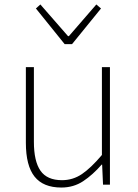

<svg xmlns="http://www.w3.org/2000/svg" viewBox="-20 -828 617 861"><path d="M255 13Q174 13 135 -36Q96 -85 96 -188V-527H132V-192Q132 -105 161.5 -62.5Q191 -20 258 -20Q307 -20 347.5 -47.5Q388 -75 437 -133V-527H473V0H442L438 -90H436Q396 -44 353 -15.5Q310 13 255 13ZM270 -630 141 -790 161 -808 285 -666H289L412 -808L433 -790L303 -630Z"/></svg>

Font: Noto Sans KR Thin
Style: Regular
Weight: 100
Designer: Ryoko NISHIZUKA 西塚涼子 (kana, bopomofo & ideographs); Paul D. Hunt (Latin, Greek & Cyrillic); Sandoll Communications 산돌커뮤니
Foundry: Adobe
Version: Version 2.004-H2;hotconv 1.0.118;makeotfexe 2.5.65603